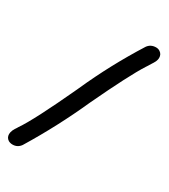

<svg xmlns="http://www.w3.org/2000/svg" viewBox="-201 -826 847 965"><g transform="rotate(30 222.0 -344.0)"><path d="M421 -631 417 -625Q367 -547 264 -329Q183 -148 78 24Q61 48 32 48Q19 48 8 42Q-9 31 -9 11Q-9 6 -8 1Q-5 -13 3 -25Q4 -26 4 -27Q4 -28 5 -28L14 -42L10 -37L15 -44Q65 -117 175 -354Q177 -360 180 -365Q260 -544 366 -712Q383 -736 414 -736Q427 -736 437 -729Q453 -718 453 -698Q453 -693 452 -688Q449 -675 441 -663Q440 -661 439 -660Q430 -646 421 -631Z"/></g></svg>

Font: Bad Comic
Style: Italic
Weight: 400
Italic angle: -11°
Designer: GGBotNet
Foundry: GGBotNet
Version: 0.95